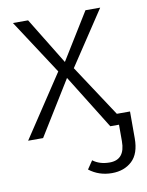

<svg xmlns="http://www.w3.org/2000/svg" viewBox="-83 -583 648 847"><g transform="rotate(-10 241.5 -159.0)"><path d="M350 205Q292 205 248 171L273 134Q303 157 348 157Q417 157 417 74V0H378L227 -243L77 0H10L194 -278L34 -523H102L230 -314L359 -523H425L264 -280L416 -49H475V71Q475 140 440 172.5Q405 205 350 205Z"/></g></svg>

Font: Trujillo Light
Style: Regular
Weight: 300
Designer: Fira Sans original fonts by bBox Type GmbH, Carrois Corporate GbR, & Edenspiekermann AG / Changes by Cristiano Sobral
Foundry: Fira Sans original fonts by bBox Type GmbH, Carrois Corporate GbR, & Edenspiekermann AG / Changes by Cristiano Sobral
Version: Version 4.301;July 28, 2020;FontCreator 13.0.0.2655 64-bit